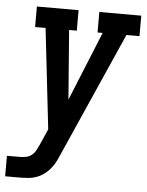

<svg xmlns="http://www.w3.org/2000/svg" viewBox="-76 -573 628 821"><g transform="rotate(5 238.5 -162.5)"><path d="M-23 205V117H33Q47 117 60.5 114Q74 111 84.5 102Q95 93 101.5 80.5Q108 68 114 55L143 -11L94 -442H49V-530H228V-442H195L218 -145L339 -442H317V-530H497V-442H441L205 91Q200 103 194 115.5Q188 128 180 140Q168 158 151 172.5Q134 187 114.5 194.5Q95 202 74.5 203.5Q54 205 33 205Z"/></g></svg>

Font: Iosevka Slab Semibold Oblique
Style: Regular
Weight: 600
Italic angle: -9°
Monospace: yes
Designer: Belleve Invis
Foundry: Belleve Invis
Version: Version 11.1.1; ttfautohint (v1.8.3)